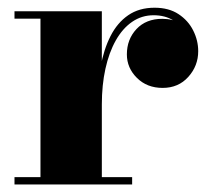

<svg xmlns="http://www.w3.org/2000/svg" viewBox="-20 -490 559 510"><path d="M239 -212.5Q239 -266 247.2 -312.2Q255.5 -358.5 273.5 -394Q291.5 -429.5 320.5 -449.5Q349.5 -469.5 390.5 -469.5Q428.5 -469.5 454.2 -452.5Q480 -435.5 493.2 -409Q506.5 -382.5 506.5 -354Q506.5 -315 480.2 -285.8Q454 -256.5 412 -256.5Q370.5 -256.5 343.8 -283Q317 -309.5 317 -345.5Q317 -385.5 342.5 -412.8Q368 -440 411 -440Q439 -440 460 -427.8Q481 -415.5 493.2 -395.8Q505.5 -376 505.5 -354H486Q486 -378.5 474.2 -400.2Q462.5 -422 440.5 -435.8Q418.5 -449.5 388 -449.5Q356.5 -449.5 331 -432Q305.5 -414.5 287.5 -382.5Q269.5 -350.5 260 -307.2Q250.5 -264 250.5 -212.5ZM250.5 -460V-19.5H331V0H18.5V-19.5H87.5V-440.5H18.5V-460Z"/></svg>

Font: Bodoni Moda ExtraBold
Style: Regular
Weight: 800
Version: Version 2.005